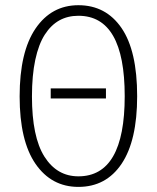

<svg xmlns="http://www.w3.org/2000/svg" viewBox="-20 -714 608 745"><path d="M284.2 -693.8Q390.6 -693.8 451.4 -605.5Q512.2 -517.1 512.2 -340.8Q512.2 -168.5 451.9 -78.6Q391.6 11.2 284.2 11.2Q179.7 11.2 117.9 -78.1Q56.2 -167.5 56.2 -339.8Q56.2 -512.7 117.9 -603.3Q179.7 -693.8 284.2 -693.8ZM284.2 -652.8Q242.7 -652.8 210.2 -634.8Q177.7 -616.7 153.8 -579.6Q129.9 -542.5 116.9 -481.9Q104 -421.4 104 -339.8Q104 -183.1 152.3 -106.4Q200.7 -29.8 284.2 -29.8Q463.9 -29.8 463.9 -340.8Q463.9 -652.8 284.2 -652.8ZM391.1 -371.1V-332H176.8V-371.1Z"/></svg>

Font: Fira Sans Compressed ExtraLight
Style: Regular
Weight: 250
Width: 1
Designer: Carrois Corporate & Edenspiekermann AG
Foundry: Carrois Corporate GbR & Edenspiekermann AG
Version: Version 4.203;PS 004.203;hotconv 1.0.88;makeotf.lib2.5.64775